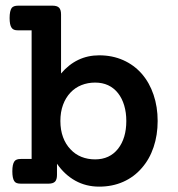

<svg xmlns="http://www.w3.org/2000/svg" viewBox="-20 -661 640 691"><path d="M93.8 -551.8H45.4Q36.1 -551.8 30.5 -554Q24.9 -556.2 21.5 -561.5Q14.6 -571.3 14.6 -596.2Q14.6 -621.6 22 -632.3Q28.3 -640.6 45.4 -640.6H168.9Q185.5 -640.6 192.6 -633.3Q199.7 -626 199.7 -608.9V-396.5Q255.4 -461.9 336.9 -461.9Q384.3 -461.9 423.3 -444.6Q462.4 -427.2 490.2 -395.5Q518.1 -363.3 532.7 -319.8Q547.4 -276.4 547.4 -225.6Q547.4 -174.8 532.7 -131.3Q518.1 -87.9 490.2 -56.2Q462.4 -23.9 423.3 -6.6Q384.3 10.7 336.9 10.7Q289.6 10.7 251 -10.7Q212.4 -32.2 185.1 -71.8V-31.7Q185.1 -14.6 178 -7.3Q170.9 0 154.3 0H55.2Q46.4 0 40.5 -2Q34.7 -3.9 31.2 -9.3Q24.4 -20 24.4 -44.4Q24.4 -69.8 31.7 -80.1Q35.2 -85 40.8 -86.9Q46.4 -88.9 55.2 -88.9H93.8ZM233.9 -123.5Q250.5 -105.5 273.2 -96.4Q295.9 -87.4 322.3 -87.4Q374.5 -87.4 404.8 -125.5Q434.6 -163.6 434.6 -225.6Q434.6 -255.9 427 -281.5Q419.4 -307.1 404.8 -325.7Q374.5 -363.8 322.3 -363.8Q295.9 -363.8 273.2 -354.7Q250.5 -345.7 233.9 -328.1Q216.3 -309.6 206.8 -283.7Q197.3 -257.8 197.3 -225.6Q197.3 -193.4 206.8 -167.5Q216.3 -141.6 233.9 -123.5Z"/></svg>

Font: Courier Prime SemiBold
Style: Regular
Weight: 600
Designer: Alan Dague-Greene
Foundry: Quote-Unquote Apps
Version: Version 1.202